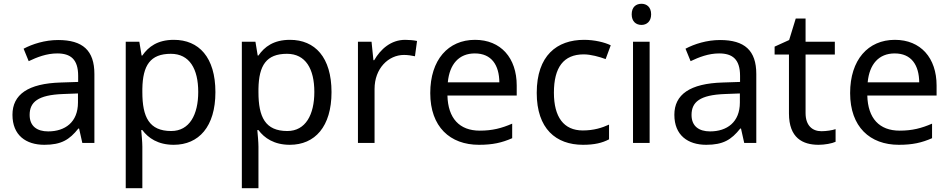

<svg xmlns="http://www.w3.org/2000/svg" viewBox="-20 -757 5032 1017"><path d="M288 -545C218 -545 152 -524 105 -499L132 -433C176 -454 227 -474 283 -474C353 -474 394 -444 394 -355V-323L303 -320C128 -315 46 -256 46 -149C46 -40 118 10 215 10C305 10 348 -17 395 -76H399L416 0H480V-365C480 -490 418 -545 288 -545ZM314 -259 393 -262V-214C393 -110 325 -61 235 -61C177 -61 137 -88 137 -148C137 -216 180 -254 314 -259Z M901 -546C814 -546 766 -509 734 -463H730L718 -536H646V240H734V20C734 -5 730 -45 728 -68H734C765 -26 817 10 900 10C1033 10 1121 -86 1121 -269C1121 -454 1033 -546 901 -546ZM885 -472C984 -472 1030 -392 1030 -270C1030 -150 984 -63 887 -63C770 -63 734 -137 734 -269V-286C736 -411 776 -472 885 -472Z M1516 -546C1429 -546 1381 -509 1349 -463H1345L1333 -536H1261V240H1349V20C1349 -5 1345 -45 1343 -68H1349C1380 -26 1432 10 1515 10C1648 10 1736 -86 1736 -269C1736 -454 1648 -546 1516 -546ZM1500 -472C1599 -472 1645 -392 1645 -270C1645 -150 1599 -63 1502 -63C1385 -63 1349 -137 1349 -269V-286C1351 -411 1391 -472 1500 -472Z M2126 -546C2051 -546 1996 -497 1962 -438H1958L1948 -536H1876V0H1964V-286C1964 -394 2037 -466 2120 -466C2138 -466 2161 -463 2178 -459L2189 -540C2171 -544 2146 -546 2126 -546Z M2496 -546C2354 -546 2259 -440 2259 -264C2259 -85 2364 10 2517 10C2590 10 2638 -1 2693 -25V-102C2637 -78 2589 -65 2521 -65C2414 -65 2353 -130 2350 -251H2717V-304C2717 -450 2633 -546 2496 -546ZM2495 -474C2584 -474 2624 -412 2625 -321H2352C2361 -417 2411 -474 2495 -474Z M3068 10C3129 10 3170 0 3206 -19V-97C3169 -80 3125 -66 3067 -66C2966 -66 2914 -137 2914 -266C2914 -400 2965 -469 3072 -469C3109 -469 3156 -456 3188 -444L3215 -517C3183 -533 3128 -546 3074 -546C2930 -546 2823 -463 2823 -265C2823 -75 2925 10 3068 10Z M3378 -737C3349 -737 3326 -720 3326 -681C3326 -643 3349 -625 3378 -625C3405 -625 3429 -643 3429 -681C3429 -720 3405 -737 3378 -737ZM3421 -536H3333V0H3421Z M3794 -545C3724 -545 3658 -524 3611 -499L3638 -433C3682 -454 3733 -474 3789 -474C3859 -474 3900 -444 3900 -355V-323L3809 -320C3634 -315 3552 -256 3552 -149C3552 -40 3624 10 3721 10C3811 10 3854 -17 3901 -76H3905L3922 0H3986V-365C3986 -490 3924 -545 3794 -545ZM3820 -259 3899 -262V-214C3899 -110 3831 -61 3741 -61C3683 -61 3643 -88 3643 -148C3643 -216 3686 -254 3820 -259Z M4331 -62C4282 -62 4247 -93 4247 -158V-468H4402V-536H4247V-659H4195L4160 -545L4083 -510V-468H4159V-156C4159 -26 4232 10 4316 10C4348 10 4387 3 4406 -6V-73C4389 -67 4357 -62 4331 -62Z M4720 -546C4578 -546 4483 -440 4483 -264C4483 -85 4588 10 4741 10C4814 10 4862 -1 4917 -25V-102C4861 -78 4813 -65 4745 -65C4638 -65 4577 -130 4574 -251H4941V-304C4941 -450 4857 -546 4720 -546ZM4719 -474C4808 -474 4848 -412 4849 -321H4576C4585 -417 4635 -474 4719 -474Z"/></svg>

Font: Noto Sans Osage
Style: Regular
Weight: 400
Designer: Monotype Design Team
Foundry: Monotype Imaging Inc.
Version: Version 2.002